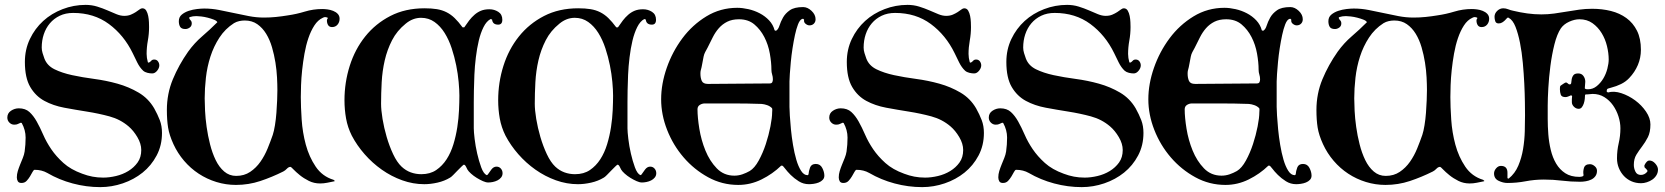

<svg xmlns="http://www.w3.org/2000/svg" viewBox="-20 -750 6826 787"><path d="M331 -730Q356 -730 378.5 -723Q401 -716 420.5 -707.5Q440 -699 457 -692Q474 -685 489 -685Q505 -685 516.5 -690Q528 -695 536.5 -700.5Q545 -706 551.5 -711Q558 -716 563 -716Q574 -716 579.5 -706.5Q585 -697 587.5 -684.5Q590 -672 590.5 -659Q591 -646 591 -639Q591 -611 586 -583.5Q581 -556 581 -529Q581 -513 586 -495L589 -493Q595 -495 599.5 -500.5Q604 -506 612 -506Q622 -506 627.5 -498.5Q633 -491 633 -482Q633 -471 624 -460Q615 -449 604 -449Q595 -449 584.5 -451.5Q574 -454 567 -460Q553 -473 542.5 -494Q532 -515 524 -532Q488 -606 426.5 -651.5Q365 -697 280 -697Q249 -697 225 -685.5Q201 -674 184.5 -654.5Q168 -635 159.5 -609.5Q151 -584 151 -555Q151 -544 154.5 -532.5Q158 -521 162 -510Q173 -481 203.5 -466Q234 -451 275.5 -442Q317 -433 366 -426.5Q415 -420 461.5 -407Q508 -394 548 -370.5Q588 -347 612 -306Q626 -281 635 -257.5Q644 -234 644 -205Q644 -154 622 -112.5Q600 -71 564.5 -42.5Q529 -14 483.5 1.5Q438 17 391 17Q334 17 278 2Q222 -13 174 -41Q151 -54 122 -54Q118 -54 113.5 -45.5Q109 -37 103 -27Q97 -17 89 -8.5Q81 0 68 0Q57 0 53 -7Q49 -14 49 -23Q49 -36 53 -49Q57 -62 62.5 -75.5Q68 -89 73.5 -102.5Q79 -116 81 -129Q83 -143 84 -157.5Q85 -172 85 -186Q85 -217 69 -246L65 -247Q57 -244 52.5 -241.5Q48 -239 38 -239Q27 -239 18.5 -247.5Q10 -256 10 -268Q10 -286 25 -296Q40 -306 57 -306Q84 -306 100.5 -291Q117 -276 130.5 -252Q144 -228 157 -198Q170 -168 190 -138.5Q210 -109 240 -82Q270 -55 317 -38Q338 -30 359 -26Q380 -22 403 -22Q428 -22 455.5 -28.5Q483 -35 506 -49Q529 -63 544 -84Q559 -105 559 -135Q559 -161 543 -188Q527 -215 507 -232Q473 -261 428.5 -273Q384 -285 336.5 -292.5Q289 -300 243.5 -308.5Q198 -317 162 -336.5Q126 -356 104 -393.5Q82 -431 82 -496Q82 -547 102.5 -590Q123 -633 157 -664Q191 -695 236.5 -712.5Q282 -730 331 -730Z M1322 -678Q1316 -680 1312 -680Q1310 -680 1307.5 -679Q1305 -678 1303 -677Q1283 -668 1268.5 -645.5Q1254 -623 1244 -593.5Q1234 -564 1228 -530Q1222 -496 1218.5 -463Q1215 -430 1214 -401Q1213 -372 1213 -352Q1213 -313 1216.5 -260Q1220 -207 1233.5 -157Q1247 -107 1274 -67Q1301 -27 1347 -13L1352 -9Q1352 -7 1351 -7Q1336 -4 1321.5 -1Q1307 2 1292 2Q1267 2 1246 -8.5Q1225 -19 1209 -32Q1193 -45 1183 -55.5Q1173 -66 1171 -66Q1163 -66 1156 -58.5Q1149 -51 1141 -47Q1095 -24 1047 -8Q999 8 947 8Q906 8 867 -4Q828 -16 794.5 -38Q761 -60 734.5 -91Q708 -122 691 -159Q674 -196 669 -227Q664 -258 664 -299Q664 -366 688.5 -425Q713 -484 751 -538Q777 -574 808.5 -601Q840 -628 871 -659Q868 -665 856.5 -669.5Q845 -674 831.5 -677.5Q818 -681 805 -682.5Q792 -684 785 -684Q770 -684 758 -680L755 -677Q757 -671 761.5 -666.5Q766 -662 766 -654Q766 -643 757.5 -637Q749 -631 740 -631Q724 -631 718.5 -640Q713 -649 713 -663Q713 -680 725 -690Q737 -700 753.5 -705.5Q770 -711 787.5 -713Q805 -715 817 -715Q848 -715 878.5 -709Q909 -703 939 -696.5Q969 -690 1000 -684Q1031 -678 1062 -678Q1087 -678 1111.5 -680.5Q1136 -683 1160 -687Q1195 -692 1229.5 -702.5Q1264 -713 1301 -713Q1310 -713 1322 -711.5Q1334 -710 1345.5 -705.5Q1357 -701 1364.5 -693Q1372 -685 1372 -673Q1372 -659 1363.5 -649Q1355 -639 1341 -639Q1330 -639 1325 -647Q1320 -655 1320 -666Q1320 -669 1321 -671Q1322 -673 1324 -676ZM983 -666Q972 -666 960.5 -663.5Q949 -661 939 -655Q903 -632 879.5 -596Q856 -560 842.5 -518Q829 -476 824 -431.5Q819 -387 819 -347Q819 -327 820.5 -296Q822 -265 827 -229.5Q832 -194 841 -158.5Q850 -123 864 -94Q878 -65 899 -47Q920 -29 948 -29Q981 -29 1005.5 -45.5Q1030 -62 1047.5 -87Q1065 -112 1077 -141.5Q1089 -171 1098 -197Q1103 -212 1107 -236.5Q1111 -261 1113 -287.5Q1115 -314 1116 -339Q1117 -364 1117 -381Q1117 -403 1115.5 -432.5Q1114 -462 1109 -493.5Q1104 -525 1095 -556Q1086 -587 1071 -611.5Q1056 -636 1034.5 -651Q1013 -666 983 -666Z M1991 -672Q1974 -663 1962 -639Q1950 -615 1942.5 -583.5Q1935 -552 1930.5 -515Q1926 -478 1924.5 -443.5Q1923 -409 1922.5 -379Q1922 -349 1922 -331V-224Q1922 -210 1925.5 -180.5Q1929 -151 1936 -120.5Q1943 -90 1952.5 -64Q1962 -38 1975 -32L1979 -34Q1985 -43 1994 -55Q2003 -67 2015 -67Q2026 -67 2033 -59Q2040 -51 2040 -40Q2040 -30 2034 -22.5Q2028 -15 2019 -10.5Q2010 -6 2000 -4Q1990 -2 1981 -2Q1972 -2 1959.5 -7.5Q1947 -13 1934 -21Q1921 -29 1910.5 -38.5Q1900 -48 1896 -55Q1894 -59 1890 -67Q1886 -75 1881 -75Q1880 -75 1872 -67.5Q1864 -60 1855 -50.5Q1846 -41 1837.5 -32.5Q1829 -24 1825 -22Q1802 -8 1773.5 -1.5Q1745 5 1719 5Q1673 5 1628.5 -11Q1584 -27 1545 -54.5Q1506 -82 1474.5 -118Q1443 -154 1422 -194Q1405 -228 1398.5 -264.5Q1392 -301 1392 -339Q1392 -412 1413.5 -480Q1435 -548 1477 -600.5Q1519 -653 1580 -684.5Q1641 -716 1720 -716Q1749 -716 1770.5 -712.5Q1792 -709 1810 -700Q1828 -691 1843.5 -676Q1859 -661 1876 -638H1877H1883Q1893 -653 1903 -666Q1913 -679 1925 -689.5Q1937 -700 1951.5 -706Q1966 -712 1986 -712Q2006 -712 2022.5 -701.5Q2039 -691 2039 -669Q2039 -649 2022 -649Q1999 -649 1997 -670ZM1863 -358Q1863 -381 1860 -414Q1857 -447 1850 -482Q1843 -517 1831.5 -552Q1820 -587 1802.5 -615Q1785 -643 1761 -660Q1737 -677 1706 -677Q1672 -677 1643 -653Q1607 -624 1587 -585Q1567 -546 1557 -502.5Q1547 -459 1544.5 -413Q1542 -367 1542 -325Q1542 -299 1548 -262.5Q1554 -226 1565 -188.5Q1576 -151 1591.5 -118Q1607 -85 1626 -67Q1643 -51 1663.5 -43.5Q1684 -36 1707 -36Q1743 -36 1768 -53Q1793 -70 1810.5 -97Q1828 -124 1838.5 -158.5Q1849 -193 1854.5 -229Q1860 -265 1861.5 -299Q1863 -333 1863 -358Z M2621 -672Q2604 -663 2592 -639Q2580 -615 2572.5 -583.5Q2565 -552 2560.5 -515Q2556 -478 2554.5 -443.5Q2553 -409 2552.5 -379Q2552 -349 2552 -331V-224Q2552 -210 2555.5 -180.5Q2559 -151 2566 -120.5Q2573 -90 2582.5 -64Q2592 -38 2605 -32L2609 -34Q2615 -43 2624 -55Q2633 -67 2645 -67Q2656 -67 2663 -59Q2670 -51 2670 -40Q2670 -30 2664 -22.5Q2658 -15 2649 -10.5Q2640 -6 2630 -4Q2620 -2 2611 -2Q2602 -2 2589.5 -7.5Q2577 -13 2564 -21Q2551 -29 2540.5 -38.5Q2530 -48 2526 -55Q2524 -59 2520 -67Q2516 -75 2511 -75Q2510 -75 2502 -67.5Q2494 -60 2485 -50.5Q2476 -41 2467.5 -32.5Q2459 -24 2455 -22Q2432 -8 2403.5 -1.5Q2375 5 2349 5Q2303 5 2258.5 -11Q2214 -27 2175 -54.5Q2136 -82 2104.5 -118Q2073 -154 2052 -194Q2035 -228 2028.5 -264.5Q2022 -301 2022 -339Q2022 -412 2043.5 -480Q2065 -548 2107 -600.5Q2149 -653 2210 -684.5Q2271 -716 2350 -716Q2379 -716 2400.5 -712.5Q2422 -709 2440 -700Q2458 -691 2473.5 -676Q2489 -661 2506 -638H2507H2513Q2523 -653 2533 -666Q2543 -679 2555 -689.5Q2567 -700 2581.5 -706Q2596 -712 2616 -712Q2636 -712 2652.5 -701.5Q2669 -691 2669 -669Q2669 -649 2652 -649Q2629 -649 2627 -670ZM2493 -358Q2493 -381 2490 -414Q2487 -447 2480 -482Q2473 -517 2461.5 -552Q2450 -587 2432.5 -615Q2415 -643 2391 -660Q2367 -677 2336 -677Q2302 -677 2273 -653Q2237 -624 2217 -585Q2197 -546 2187 -502.5Q2177 -459 2174.5 -413Q2172 -367 2172 -325Q2172 -299 2178 -262.5Q2184 -226 2195 -188.5Q2206 -151 2221.5 -118Q2237 -85 2256 -67Q2273 -51 2293.5 -43.5Q2314 -36 2337 -36Q2373 -36 2398 -53Q2423 -70 2440.5 -97Q2458 -124 2468.5 -158.5Q2479 -193 2484.5 -229Q2490 -265 2491.5 -299Q2493 -333 2493 -358Z M3002 -718Q3023 -718 3047.5 -712.5Q3072 -707 3094 -695.5Q3116 -684 3132.5 -666.5Q3149 -649 3155 -626L3159 -624H3161Q3170 -629 3175 -645Q3180 -661 3189.5 -678Q3199 -695 3217.5 -708Q3236 -721 3272 -721Q3290 -721 3306.5 -705.5Q3323 -690 3323 -671Q3323 -660 3316 -653Q3309 -646 3298 -646Q3290 -646 3282 -652.5Q3274 -659 3276 -669Q3275 -670 3274 -671.5Q3273 -673 3271 -673Q3269 -673 3268 -672H3267Q3258 -668 3251 -650Q3244 -632 3238.5 -606.5Q3233 -581 3228.5 -552Q3224 -523 3221.5 -496Q3219 -469 3217.5 -447.5Q3216 -426 3216 -416V-312Q3216 -301 3217.5 -276Q3219 -251 3222 -220Q3225 -189 3230.5 -156Q3236 -123 3244 -95.5Q3252 -68 3263.5 -50Q3275 -32 3290 -32H3291L3294 -35Q3295 -49 3300.5 -63.5Q3306 -78 3324 -78Q3342 -78 3350.5 -61.5Q3359 -45 3359 -30Q3359 -20 3352.5 -13Q3346 -6 3336 -2Q3326 2 3315 3.5Q3304 5 3296 5Q3273 5 3254 -7Q3235 -19 3221 -33Q3207 -47 3198 -59Q3189 -71 3186 -71H3182Q3147 -37 3101.5 -14.5Q3056 8 3006 8Q2940 8 2882.5 -23.5Q2825 -55 2782 -105Q2739 -155 2714.5 -217.5Q2690 -280 2690 -343Q2690 -406 2713 -472Q2736 -538 2777 -593Q2818 -648 2875.5 -683Q2933 -718 3002 -718ZM3009 -671Q2981 -671 2961 -661Q2941 -651 2926.5 -634.5Q2912 -618 2901.5 -597Q2891 -576 2880 -554Q2875 -545 2870.5 -536.5Q2866 -528 2864 -518Q2861 -504 2858.5 -489Q2856 -474 2852 -460Q2851 -456 2851 -448Q2851 -431 2856.5 -418.5Q2862 -406 2882 -406Q2945 -406 3008.5 -407Q3072 -408 3135 -408Q3143 -408 3145.5 -413Q3148 -418 3148 -425Q3148 -435 3145 -444.5Q3142 -454 3142 -464Q3142 -494 3135.5 -530.5Q3129 -567 3113 -598Q3097 -629 3072 -650Q3047 -671 3009 -671ZM2839 -302Q2839 -269 2846.5 -222.5Q2854 -176 2871.5 -133Q2889 -90 2918 -60Q2947 -30 2990 -30Q3007 -30 3023 -35.5Q3039 -41 3053 -49Q3073 -61 3090 -92Q3107 -123 3119 -159.5Q3131 -196 3138 -232Q3145 -268 3145 -290Q3145 -292 3145.5 -298.5Q3146 -305 3144 -307Q3136 -315 3124.5 -319Q3113 -323 3102 -324Q3044 -326 2985.5 -326Q2927 -326 2869 -326Q2858 -326 2848.5 -320Q2839 -314 2839 -302Z M3700 -730Q3725 -730 3747.5 -723Q3770 -716 3789.5 -707.5Q3809 -699 3826 -692Q3843 -685 3858 -685Q3874 -685 3885.5 -690Q3897 -695 3905.5 -700.5Q3914 -706 3920.5 -711Q3927 -716 3932 -716Q3943 -716 3948.5 -706.5Q3954 -697 3956.5 -684.5Q3959 -672 3959.5 -659Q3960 -646 3960 -639Q3960 -611 3955 -583.5Q3950 -556 3950 -529Q3950 -513 3955 -495L3958 -493Q3964 -495 3968.5 -500.5Q3973 -506 3981 -506Q3991 -506 3996.5 -498.5Q4002 -491 4002 -482Q4002 -471 3993 -460Q3984 -449 3973 -449Q3964 -449 3953.5 -451.5Q3943 -454 3936 -460Q3922 -473 3911.5 -494Q3901 -515 3893 -532Q3857 -606 3795.5 -651.5Q3734 -697 3649 -697Q3618 -697 3594 -685.5Q3570 -674 3553.5 -654.5Q3537 -635 3528.5 -609.5Q3520 -584 3520 -555Q3520 -544 3523.5 -532.5Q3527 -521 3531 -510Q3542 -481 3572.5 -466Q3603 -451 3644.5 -442Q3686 -433 3735 -426.5Q3784 -420 3830.5 -407Q3877 -394 3917 -370.5Q3957 -347 3981 -306Q3995 -281 4004 -257.5Q4013 -234 4013 -205Q4013 -154 3991 -112.5Q3969 -71 3933.5 -42.5Q3898 -14 3852.5 1.5Q3807 17 3760 17Q3703 17 3647 2Q3591 -13 3543 -41Q3520 -54 3491 -54Q3487 -54 3482.5 -45.5Q3478 -37 3472 -27Q3466 -17 3458 -8.5Q3450 0 3437 0Q3426 0 3422 -7Q3418 -14 3418 -23Q3418 -36 3422 -49Q3426 -62 3431.5 -75.5Q3437 -89 3442.5 -102.5Q3448 -116 3450 -129Q3452 -143 3453 -157.5Q3454 -172 3454 -186Q3454 -217 3438 -246L3434 -247Q3426 -244 3421.5 -241.5Q3417 -239 3407 -239Q3396 -239 3387.5 -247.5Q3379 -256 3379 -268Q3379 -286 3394 -296Q3409 -306 3426 -306Q3453 -306 3469.5 -291Q3486 -276 3499.5 -252Q3513 -228 3526 -198Q3539 -168 3559 -138.5Q3579 -109 3609 -82Q3639 -55 3686 -38Q3707 -30 3728 -26Q3749 -22 3772 -22Q3797 -22 3824.5 -28.5Q3852 -35 3875 -49Q3898 -63 3913 -84Q3928 -105 3928 -135Q3928 -161 3912 -188Q3896 -215 3876 -232Q3842 -261 3797.5 -273Q3753 -285 3705.5 -292.5Q3658 -300 3612.5 -308.5Q3567 -317 3531 -336.5Q3495 -356 3473 -393.5Q3451 -431 3451 -496Q3451 -547 3471.5 -590Q3492 -633 3526 -664Q3560 -695 3605.5 -712.5Q3651 -730 3700 -730Z M4354 -730Q4379 -730 4401.5 -723Q4424 -716 4443.5 -707.5Q4463 -699 4480 -692Q4497 -685 4512 -685Q4528 -685 4539.5 -690Q4551 -695 4559.5 -700.5Q4568 -706 4574.5 -711Q4581 -716 4586 -716Q4597 -716 4602.5 -706.5Q4608 -697 4610.5 -684.5Q4613 -672 4613.5 -659Q4614 -646 4614 -639Q4614 -611 4609 -583.5Q4604 -556 4604 -529Q4604 -513 4609 -495L4612 -493Q4618 -495 4622.5 -500.5Q4627 -506 4635 -506Q4645 -506 4650.5 -498.5Q4656 -491 4656 -482Q4656 -471 4647 -460Q4638 -449 4627 -449Q4618 -449 4607.5 -451.5Q4597 -454 4590 -460Q4576 -473 4565.5 -494Q4555 -515 4547 -532Q4511 -606 4449.5 -651.5Q4388 -697 4303 -697Q4272 -697 4248 -685.5Q4224 -674 4207.5 -654.5Q4191 -635 4182.5 -609.5Q4174 -584 4174 -555Q4174 -544 4177.5 -532.5Q4181 -521 4185 -510Q4196 -481 4226.5 -466Q4257 -451 4298.5 -442Q4340 -433 4389 -426.5Q4438 -420 4484.5 -407Q4531 -394 4571 -370.5Q4611 -347 4635 -306Q4649 -281 4658 -257.5Q4667 -234 4667 -205Q4667 -154 4645 -112.5Q4623 -71 4587.5 -42.5Q4552 -14 4506.5 1.5Q4461 17 4414 17Q4357 17 4301 2Q4245 -13 4197 -41Q4174 -54 4145 -54Q4141 -54 4136.5 -45.5Q4132 -37 4126 -27Q4120 -17 4112 -8.5Q4104 0 4091 0Q4080 0 4076 -7Q4072 -14 4072 -23Q4072 -36 4076 -49Q4080 -62 4085.5 -75.5Q4091 -89 4096.5 -102.5Q4102 -116 4104 -129Q4106 -143 4107 -157.5Q4108 -172 4108 -186Q4108 -217 4092 -246L4088 -247Q4080 -244 4075.5 -241.5Q4071 -239 4061 -239Q4050 -239 4041.5 -247.5Q4033 -256 4033 -268Q4033 -286 4048 -296Q4063 -306 4080 -306Q4107 -306 4123.5 -291Q4140 -276 4153.5 -252Q4167 -228 4180 -198Q4193 -168 4213 -138.5Q4233 -109 4263 -82Q4293 -55 4340 -38Q4361 -30 4382 -26Q4403 -22 4426 -22Q4451 -22 4478.5 -28.5Q4506 -35 4529 -49Q4552 -63 4567 -84Q4582 -105 4582 -135Q4582 -161 4566 -188Q4550 -215 4530 -232Q4496 -261 4451.5 -273Q4407 -285 4359.5 -292.5Q4312 -300 4266.5 -308.5Q4221 -317 4185 -336.5Q4149 -356 4127 -393.5Q4105 -431 4105 -496Q4105 -547 4125.5 -590Q4146 -633 4180 -664Q4214 -695 4259.5 -712.5Q4305 -730 4354 -730Z M4999 -718Q5020 -718 5044.5 -712.5Q5069 -707 5091 -695.5Q5113 -684 5129.5 -666.5Q5146 -649 5152 -626L5156 -624H5158Q5167 -629 5172 -645Q5177 -661 5186.5 -678Q5196 -695 5214.5 -708Q5233 -721 5269 -721Q5287 -721 5303.5 -705.5Q5320 -690 5320 -671Q5320 -660 5313 -653Q5306 -646 5295 -646Q5287 -646 5279 -652.5Q5271 -659 5273 -669Q5272 -670 5271 -671.5Q5270 -673 5268 -673Q5266 -673 5265 -672H5264Q5255 -668 5248 -650Q5241 -632 5235.5 -606.5Q5230 -581 5225.5 -552Q5221 -523 5218.5 -496Q5216 -469 5214.5 -447.5Q5213 -426 5213 -416V-312Q5213 -301 5214.5 -276Q5216 -251 5219 -220Q5222 -189 5227.5 -156Q5233 -123 5241 -95.5Q5249 -68 5260.5 -50Q5272 -32 5287 -32H5288L5291 -35Q5292 -49 5297.5 -63.5Q5303 -78 5321 -78Q5339 -78 5347.5 -61.5Q5356 -45 5356 -30Q5356 -20 5349.5 -13Q5343 -6 5333 -2Q5323 2 5312 3.5Q5301 5 5293 5Q5270 5 5251 -7Q5232 -19 5218 -33Q5204 -47 5195 -59Q5186 -71 5183 -71H5179Q5144 -37 5098.5 -14.5Q5053 8 5003 8Q4937 8 4879.5 -23.5Q4822 -55 4779 -105Q4736 -155 4711.5 -217.5Q4687 -280 4687 -343Q4687 -406 4710 -472Q4733 -538 4774 -593Q4815 -648 4872.5 -683Q4930 -718 4999 -718ZM5006 -671Q4978 -671 4958 -661Q4938 -651 4923.5 -634.5Q4909 -618 4898.5 -597Q4888 -576 4877 -554Q4872 -545 4867.5 -536.5Q4863 -528 4861 -518Q4858 -504 4855.5 -489Q4853 -474 4849 -460Q4848 -456 4848 -448Q4848 -431 4853.5 -418.5Q4859 -406 4879 -406Q4942 -406 5005.5 -407Q5069 -408 5132 -408Q5140 -408 5142.5 -413Q5145 -418 5145 -425Q5145 -435 5142 -444.5Q5139 -454 5139 -464Q5139 -494 5132.5 -530.5Q5126 -567 5110 -598Q5094 -629 5069 -650Q5044 -671 5006 -671ZM4836 -302Q4836 -269 4843.5 -222.5Q4851 -176 4868.5 -133Q4886 -90 4915 -60Q4944 -30 4987 -30Q5004 -30 5020 -35.5Q5036 -41 5050 -49Q5070 -61 5087 -92Q5104 -123 5116 -159.5Q5128 -196 5135 -232Q5142 -268 5142 -290Q5142 -292 5142.5 -298.5Q5143 -305 5141 -307Q5133 -315 5121.5 -319Q5110 -323 5099 -324Q5041 -326 4982.5 -326Q4924 -326 4866 -326Q4855 -326 4845.5 -320Q4836 -314 4836 -302Z M6034 -678Q6028 -680 6024 -680Q6022 -680 6019.5 -679Q6017 -678 6015 -677Q5995 -668 5980.5 -645.5Q5966 -623 5956 -593.5Q5946 -564 5940 -530Q5934 -496 5930.5 -463Q5927 -430 5926 -401Q5925 -372 5925 -352Q5925 -313 5928.5 -260Q5932 -207 5945.5 -157Q5959 -107 5986 -67Q6013 -27 6059 -13L6064 -9Q6064 -7 6063 -7Q6048 -4 6033.5 -1Q6019 2 6004 2Q5979 2 5958 -8.5Q5937 -19 5921 -32Q5905 -45 5895 -55.5Q5885 -66 5883 -66Q5875 -66 5868 -58.5Q5861 -51 5853 -47Q5807 -24 5759 -8Q5711 8 5659 8Q5618 8 5579 -4Q5540 -16 5506.5 -38Q5473 -60 5446.5 -91Q5420 -122 5403 -159Q5386 -196 5381 -227Q5376 -258 5376 -299Q5376 -366 5400.5 -425Q5425 -484 5463 -538Q5489 -574 5520.5 -601Q5552 -628 5583 -659Q5580 -665 5568.5 -669.5Q5557 -674 5543.5 -677.5Q5530 -681 5517 -682.5Q5504 -684 5497 -684Q5482 -684 5470 -680L5467 -677Q5469 -671 5473.5 -666.5Q5478 -662 5478 -654Q5478 -643 5469.5 -637Q5461 -631 5452 -631Q5436 -631 5430.5 -640Q5425 -649 5425 -663Q5425 -680 5437 -690Q5449 -700 5465.5 -705.5Q5482 -711 5499.5 -713Q5517 -715 5529 -715Q5560 -715 5590.5 -709Q5621 -703 5651 -696.5Q5681 -690 5712 -684Q5743 -678 5774 -678Q5799 -678 5823.5 -680.5Q5848 -683 5872 -687Q5907 -692 5941.5 -702.5Q5976 -713 6013 -713Q6022 -713 6034 -711.5Q6046 -710 6057.5 -705.5Q6069 -701 6076.5 -693Q6084 -685 6084 -673Q6084 -659 6075.5 -649Q6067 -639 6053 -639Q6042 -639 6037 -647Q6032 -655 6032 -666Q6032 -669 6033 -671Q6034 -673 6036 -676ZM5695 -666Q5684 -666 5672.5 -663.5Q5661 -661 5651 -655Q5615 -632 5591.5 -596Q5568 -560 5554.5 -518Q5541 -476 5536 -431.5Q5531 -387 5531 -347Q5531 -327 5532.5 -296Q5534 -265 5539 -229.5Q5544 -194 5553 -158.5Q5562 -123 5576 -94Q5590 -65 5611 -47Q5632 -29 5660 -29Q5693 -29 5717.5 -45.5Q5742 -62 5759.5 -87Q5777 -112 5789 -141.5Q5801 -171 5810 -197Q5815 -212 5819 -236.5Q5823 -261 5825 -287.5Q5827 -314 5828 -339Q5829 -364 5829 -381Q5829 -403 5827.5 -432.5Q5826 -462 5821 -493.5Q5816 -525 5807 -556Q5798 -587 5783 -611.5Q5768 -636 5746.5 -651Q5725 -666 5695 -666Z M6477 -361Q6477 -355 6476 -345Q6475 -335 6472 -326Q6469 -317 6464 -310.5Q6459 -304 6451 -304Q6440 -304 6431.5 -312.5Q6423 -321 6423 -331Q6423 -337 6423 -343.5Q6423 -350 6424 -356Q6423 -358 6419 -360V-359Q6414 -357 6408 -354.5Q6402 -352 6397 -352Q6381 -352 6377.5 -362Q6374 -372 6374 -384Q6374 -392 6375 -396L6377 -399Q6380 -401 6388 -406.5Q6396 -412 6399 -412Q6401 -412 6404.5 -409.5Q6408 -407 6410 -405Q6411 -405 6412 -404.5Q6413 -404 6414 -404Q6420 -404 6420.5 -411Q6421 -418 6422.5 -426.5Q6424 -435 6429.5 -442Q6435 -449 6449 -449Q6463 -449 6470.5 -438.5Q6478 -428 6478 -415Q6478 -408 6477 -401.5Q6476 -395 6476 -388Q6478 -385 6482 -384.5Q6486 -384 6489 -384Q6509 -384 6525 -397Q6541 -410 6552 -428.5Q6563 -447 6568.5 -468.5Q6574 -490 6574 -506Q6574 -532 6567 -561Q6560 -590 6545 -614.5Q6530 -639 6507.5 -655Q6485 -671 6454 -671Q6434 -671 6412 -661Q6390 -651 6378 -634Q6362 -610 6351.5 -568Q6341 -526 6335 -479.5Q6329 -433 6326.5 -389Q6324 -345 6324 -317Q6324 -293 6324 -262.5Q6324 -232 6326.5 -199.5Q6329 -167 6336.5 -135.5Q6344 -104 6358.5 -79.5Q6373 -55 6396 -40Q6419 -25 6454 -25Q6462 -25 6469 -28L6471 -32Q6468 -46 6472.5 -61.5Q6477 -77 6497 -77Q6507 -77 6516.5 -69Q6526 -61 6526 -50Q6526 -37 6519.5 -28Q6513 -19 6502.5 -14Q6492 -9 6480 -7Q6468 -5 6457 -5Q6419 -5 6382.5 -9.5Q6346 -14 6308 -14Q6270 -14 6233.5 -7Q6197 0 6159 0Q6141 0 6122.5 -9Q6104 -18 6104 -39Q6104 -50 6112.5 -60Q6121 -70 6132 -70Q6159 -70 6159 -42V-20L6160 -19Q6161 -19 6161.5 -18.5Q6162 -18 6163 -18H6164Q6190 -39 6203.5 -71Q6217 -103 6223 -139Q6229 -175 6230 -211.5Q6231 -248 6231 -278Q6231 -297 6230.5 -331.5Q6230 -366 6228 -407Q6226 -448 6222 -492Q6218 -536 6210.5 -574Q6203 -612 6192 -640Q6181 -668 6164 -677Q6163 -678 6161 -678Q6159 -678 6156 -674.5Q6153 -671 6148.5 -666.5Q6144 -662 6137.5 -658Q6131 -654 6123 -654Q6112 -654 6109 -663Q6106 -672 6106 -681Q6106 -695 6117 -705.5Q6128 -716 6142 -716Q6152 -716 6162 -712Q6172 -708 6182 -706Q6211 -699 6240 -695Q6269 -691 6298 -691Q6325 -691 6350.5 -694.5Q6376 -698 6402 -702.5Q6428 -707 6453.5 -710.5Q6479 -714 6506 -714Q6547 -714 6583 -705Q6619 -696 6646.5 -676Q6674 -656 6690 -624Q6706 -592 6706 -546Q6706 -513 6693.5 -483.5Q6681 -454 6658 -430Q6644 -415 6624.5 -405.5Q6605 -396 6585 -391Q6580 -389 6573 -387.5Q6566 -386 6566 -378V-374L6571 -371Q6596 -378 6626 -368Q6656 -358 6682.5 -338.5Q6709 -319 6727 -292.5Q6745 -266 6745 -240Q6745 -208 6734.5 -187.5Q6724 -167 6711 -150Q6698 -133 6687.5 -116Q6677 -99 6677 -74Q6677 -60 6683.5 -46.5Q6690 -33 6706 -33Q6721 -33 6732 -46L6733 -50Q6732 -53 6727.5 -57.5Q6723 -62 6721 -64L6720 -71Q6725 -84 6735 -91Q6737 -91 6738 -91.5Q6739 -92 6741 -92Q6754 -92 6765 -79.5Q6776 -67 6776 -55Q6776 -42 6769.5 -31.5Q6763 -21 6753 -14Q6743 -7 6730.5 -3Q6718 1 6707 1Q6685 1 6667 -7Q6649 -15 6636 -29Q6623 -43 6615.5 -61.5Q6608 -80 6608 -101Q6608 -133 6615 -163Q6622 -193 6622 -224Q6622 -248 6614 -273Q6606 -298 6591.5 -318.5Q6577 -339 6556 -352Q6535 -365 6508 -365Q6502 -365 6496.5 -364Q6491 -363 6485 -363H6480Z"/></svg>

Font: Hoc Opus
Style: Regular
Weight: 400
Version: Version 1.001